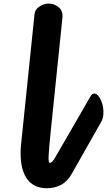

<svg xmlns="http://www.w3.org/2000/svg" viewBox="-20 -1024 584 1046"><path d="M252.5 -136.5Q271.5 -136.5 281.5 -116.5Q291.5 -96.5 291 -71.5Q290.5 -44.5 277.2 -21.5Q264 1.5 235.5 1.5Q189.5 1.5 160 -18Q130.5 -37.5 114.5 -71.2Q98.5 -105 94.2 -148.2Q90 -191.5 95 -239.5L168 -946Q170.5 -972.5 195 -988.5Q219.5 -1004.5 244.5 -1004.5Q277 -1004.5 300.5 -984Q324 -963.5 320 -926.5L257.5 -320Q252 -266 248.8 -230.2Q245.5 -194.5 244.8 -174Q244 -153.5 246 -145Q248 -136.5 252.5 -136.5ZM252.5 -136.5Q256 -136.5 263.2 -142.2Q270.5 -148 280 -165L473 -499Q482 -514.5 493.5 -514.5Q508.5 -515 522.5 -492.2Q536.5 -469.5 541.5 -438.5Q545 -418.5 542.8 -397.2Q540.5 -376 530.5 -358.5L372 -79Q347.5 -35.5 313 -17Q278.5 1.5 235.5 1.5Q220.5 1.5 212.5 -15.5Q204.5 -32.5 204 -55Q203.5 -83.5 215.2 -110Q227 -136.5 252.5 -136.5Z"/></svg>

Font: Edu NSW ACT Cursive
Style: Regular
Weight: 400
Designer: Tina and Corey Anderson, Eben Sorkin, Mirko Velimirovic
Foundry: Sorkin Type Co.
Version: Version 2.000